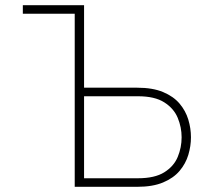

<svg xmlns="http://www.w3.org/2000/svg" viewBox="-20 -720 831 740"><path d="M68 -667V-700H290V-667ZM268 0V-700H304V-382H509Q568.5 -382 608.5 -365.2Q648.5 -348.5 672 -320.8Q695.5 -293 705.8 -259Q716 -225 716 -191Q716 -157 705.8 -123Q695.5 -89 672 -61.2Q648.5 -33.5 608.5 -16.8Q568.5 0 509 0ZM304 -33H512Q576.5 -33 613.2 -56Q650 -79 665 -115.2Q680 -151.5 680 -191Q680 -229.5 665 -265.8Q650 -302 613.2 -325.5Q576.5 -349 512 -349H304Z"/></svg>

Font: Overpass Thin
Style: Regular
Weight: 250
Designer: Delve Withrington, Dave Bailey, Thomas Jockin
Foundry: Delve Fonts LLC
Version: Version 4.000